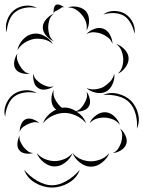

<svg xmlns="http://www.w3.org/2000/svg" viewBox="-24 -698 640 857"><path d="M216 -637Q214 -646 216 -658.5Q218 -671 225 -676Q233 -680 245 -675.5Q257 -671 263 -665Q255 -668 249 -663Q243 -658 237 -655Q231 -651 224 -648.5Q217 -646 216 -637ZM6 -553Q-2 -579 7.5 -607Q17 -635 38 -652Q59 -669 88.5 -672.5Q118 -676 141 -662Q115 -668 88 -663Q61 -658 44 -644Q27 -631 17 -606Q7 -581 6 -553ZM279 -665Q299 -672 323.5 -667Q348 -662 361 -646Q374 -629 373.5 -604Q373 -579 362 -562Q366 -582 359.5 -600Q353 -618 342 -631Q332 -644 316 -654.5Q300 -665 279 -665ZM437 -633Q457 -649 485 -649Q513 -649 535 -636Q557 -622 569 -597Q581 -572 576 -547Q572 -572 559.5 -594Q547 -616 530 -627Q512 -638 487 -639.5Q462 -641 437 -633ZM216 -514Q198 -521 182.5 -538.5Q167 -556 167 -576Q167 -595 182.5 -612.5Q198 -630 216 -637Q201 -625 196 -608Q191 -591 191 -576Q191 -560 196 -543Q201 -526 216 -514ZM362 -546Q375 -561 397 -569Q419 -577 437 -570Q456 -563 467 -542.5Q478 -522 478 -502Q472 -520 457.5 -531Q443 -542 429 -547Q414 -553 396.5 -554Q379 -555 362 -546ZM54 -474Q58 -499 78 -521Q98 -543 123 -547Q148 -552 173.5 -538Q199 -524 212 -502Q193 -518 170 -522.5Q147 -527 127 -524Q107 -520 87 -508Q67 -496 54 -474ZM494 -502Q514 -496 531.5 -478Q549 -460 550 -439Q551 -418 536 -397.5Q521 -377 502 -369Q517 -383 522 -401.5Q527 -420 526 -437Q525 -454 518 -472Q511 -490 494 -502ZM109 -369Q93 -366 73 -371.5Q53 -377 45 -391Q36 -405 40 -425.5Q44 -446 54 -459Q49 -443 53.5 -429Q58 -415 65 -404Q72 -392 82.5 -381.5Q93 -371 109 -369ZM216 -313Q203 -303 182.5 -299Q162 -295 148 -304Q133 -312 127.5 -332.5Q122 -353 125 -369Q128 -352 138.5 -341.5Q149 -331 160 -324Q172 -317 186 -312.5Q200 -308 216 -313ZM486 -369Q489 -347 478.5 -323Q468 -299 449 -289Q429 -279 403.5 -284.5Q378 -290 362 -305Q382 -297 402 -299.5Q422 -302 438 -310Q453 -319 467 -333.5Q481 -348 486 -369ZM168 -148Q175 -168 191 -184Q207 -200 227 -209Q221 -213 217 -218Q205 -233 205.5 -256.5Q206 -280 216 -297Q212 -278 219 -261.5Q226 -245 236 -233Q244 -223 252 -217Q258 -218 264 -218Q290 -218 315 -202Q329 -206 337.5 -215.5Q346 -225 352 -236Q359 -247 363 -260.5Q367 -274 362 -289Q372 -277 376.5 -257Q381 -237 373 -224Q366 -211 349.5 -205Q333 -199 317 -200Q349 -180 360 -148Q341 -171 314.5 -182.5Q288 -194 264 -194Q240 -194 213.5 -182.5Q187 -171 168 -148ZM-1 -177Q-9 -203 2 -231Q13 -259 35 -276Q58 -293 88 -295Q118 -297 141 -282Q114 -289 86.5 -285Q59 -281 41 -268Q23 -255 12 -229.5Q1 -204 -1 -177ZM437 -274Q467 -288 502 -279.5Q537 -271 561 -248Q584 -224 592.5 -189.5Q601 -155 587 -124Q590 -158 581 -190Q572 -222 553 -241Q535 -260 502.5 -268.5Q470 -277 437 -274ZM376 -148Q384 -168 404.5 -183Q425 -198 446 -197Q468 -196 486.5 -178.5Q505 -161 511 -141Q498 -158 480 -165Q462 -172 445 -173Q428 -174 409.5 -169Q391 -164 376 -148ZM64 -109Q63 -124 70 -142Q77 -160 91 -166Q105 -172 123 -165.5Q141 -159 152 -148Q138 -155 125 -152Q112 -149 101 -144Q90 -139 79 -131Q68 -123 64 -109ZM512 -124Q526 -114 535.5 -94Q545 -74 540 -57Q535 -39 516.5 -27.5Q498 -16 480 -15Q496 -22 504.5 -36Q513 -50 517 -63Q521 -77 521.5 -93Q522 -109 512 -124ZM124 -15Q109 -10 89.5 -13Q70 -16 61 -29Q52 -41 54 -60.5Q56 -80 64 -93Q61 -78 67 -65.5Q73 -53 80 -43Q88 -34 98 -25Q108 -16 124 -15ZM300 -15Q291 9 268 27Q245 45 220 45Q195 45 172 27Q149 9 140 -15Q156 4 178 12.5Q200 21 220 21Q240 21 262 12.5Q284 4 300 -15ZM464 -15Q455 9 431.5 27.5Q408 46 382 46Q356 46 332.5 27.5Q309 9 300 -15Q317 5 339 13.5Q361 22 382 22Q403 22 425 13.5Q447 5 464 -15ZM332 60Q319 97 283 118Q247 139 208 139Q169 139 133 118Q97 97 84 60Q109 90 143 109.5Q177 129 208 129Q239 129 273 109.5Q307 90 332 60Z"/></svg>

Font: Rubik Puddles
Style: Regular
Weight: 400
Designer: Hubert and Fischer, NaN
Foundry: Hubert and Fischer, NaN
Version: Version 2.200